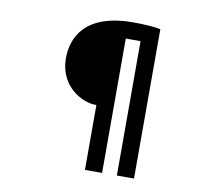

<svg xmlns="http://www.w3.org/2000/svg" viewBox="-88 -878 1175 1037"><g transform="rotate(10 500.0 -359.0)"><path d="M442 56H536V-681H617V56H711V-763C678 -770 629 -774 561 -774C300 -774 234 -637 236 -515C239 -364 366 -300 435 -300H442Z"/></g></svg>

Font: GenEiGothic-pro-Regular
Style: Bold
Weight: 700
Designer: Ryoko NISHIZUKA (kana & ideographs); Paul D. Hunt (Latin, Greek & Cyrillic); Wenlong ZHANG (bopomofo); Sandoll Communica
Foundry: Adobe Systems Incorporated; o_tamon
Version: Version 1.000.140830